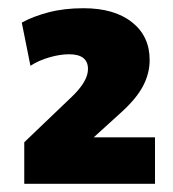

<svg xmlns="http://www.w3.org/2000/svg" viewBox="-20 -729 420 467"><path d="M39 -282V-383L154 -493Q194 -531 194 -561Q194 -597 148 -597Q126 -597 100 -589.5Q74 -582 54 -569L33 -674Q60 -689 98 -699Q136 -709 183 -709Q258 -709 301 -675Q344 -641 344 -583Q344 -550 327.5 -519Q311 -488 273 -454L208 -395H357V-282Z"/></svg>

Font: Mulish Black
Style: Regular
Weight: 900
Designer: Vernon Adams
Foundry: Vernon Adams
Version: Version 3.603; ttfautohint (v1.8.3)